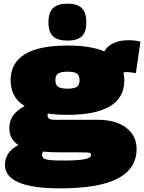

<svg xmlns="http://www.w3.org/2000/svg" viewBox="-20 -810 790 1050"><path d="M308 220Q7 220 7 91Q7 58 24.5 30.5Q42 3 81 -17Q57 -32 44 -54.5Q31 -77 31 -109Q31 -151 53.5 -180.5Q76 -210 115 -230Q38 -277 38 -371Q38 -561 349 -561Q476 -561 550 -529Q586 -590 683 -590Q721 -590 748 -582L723 -410Q699 -415 673 -416Q663 -416 655 -413Q660 -393 660 -371Q660 -182 349 -182Q290 -182 242 -189Q240 -184 240 -178Q240 -155 277 -155H513Q613 -155 670 -111.5Q727 -68 727 4Q727 112 624.5 166Q522 220 308 220ZM349 -325Q384 -325 399.5 -334.5Q415 -344 415 -371Q415 -399 399.5 -408.5Q384 -418 349 -418Q315 -418 299 -408.5Q283 -399 283 -371Q283 -344 299 -334.5Q315 -325 349 -325ZM210 36Q210 49 219.5 56Q229 63 255 65.5Q281 68 331 68Q478 68 478 39Q478 31 475 28Q472 25 458 24Q444 23 411 23H301Q254 23 216 19Q210 26 210 36ZM349 -588Q295 -588 270 -611.5Q245 -635 245 -688Q245 -741 270 -765.5Q295 -790 349 -790Q403 -790 427.5 -765.5Q452 -741 452 -688Q452 -635 427.5 -611.5Q403 -588 349 -588Z"/></svg>

Font: Georama Expanded Black
Style: Regular
Weight: 900
Width: 7
Designer: Jean-Baptiste Levee
Foundry: Production Type
Version: Version 1.000